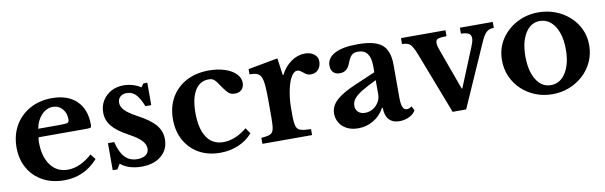

<svg xmlns="http://www.w3.org/2000/svg" viewBox="-41 -901 4008 1271"><g transform="rotate(-10 1963.0 -265.5)"><path d="M512 -128 540 -93Q449 10 313 10Q231 10 169 -24Q107 -58 72.5 -118.5Q38 -179 38 -258Q38 -341 74.5 -404.5Q111 -468 176 -504Q241 -540 325 -540Q431 -540 490 -482.5Q549 -425 549 -323Q549 -307 544 -303.5Q539 -300 516 -300H194Q190 -291 190 -267Q190 -170 232.5 -112.5Q275 -55 348 -55Q390 -55 431.5 -74Q473 -93 512 -128ZM201 -356H346Q387 -356 398 -360.5Q409 -365 409 -382Q409 -426 384 -454Q359 -482 321 -482Q278 -482 244.5 -446.5Q211 -411 201 -356Z M692 -35 670 0H639V-182H681Q698 -111 730 -77.5Q762 -44 813 -44Q850 -44 870.5 -59.5Q891 -75 891 -102Q891 -130 866 -156.5Q841 -183 785 -213Q709 -254 676 -294.5Q643 -335 643 -386Q643 -431 664.5 -466Q686 -501 723 -521Q760 -541 806 -541Q837 -541 868 -532Q899 -523 921 -507L939 -531H965V-380H926Q903 -437 878.5 -462Q854 -487 819 -487Q791 -487 774.5 -472Q758 -457 758 -432Q758 -404 783 -379Q808 -354 864 -324Q945 -281 980 -239Q1015 -197 1015 -143Q1015 -74 965.5 -32Q916 10 833 10Q790 10 753 -1.5Q716 -13 692 -35Z M1553 -121 1579 -83Q1542 -39 1485 -14.5Q1428 10 1361 10Q1280 10 1219 -24.5Q1158 -59 1124 -120.5Q1090 -182 1090 -262Q1090 -346 1126.5 -408.5Q1163 -471 1228 -505.5Q1293 -540 1380 -540Q1439 -540 1486 -524.5Q1533 -509 1560 -482Q1587 -455 1587 -420Q1587 -394 1571 -376.5Q1555 -359 1525 -359Q1497 -359 1481.5 -373.5Q1466 -388 1451 -410Q1433 -437 1421.5 -452.5Q1410 -468 1399 -475Q1388 -482 1368 -482Q1309 -482 1276.5 -429Q1244 -376 1244 -278Q1244 -172 1282.5 -114Q1321 -56 1394 -56Q1434 -56 1475 -73Q1516 -90 1553 -121Z M1873 -203V-155Q1873 -104 1880 -79.5Q1887 -55 1910 -48Q1933 -41 1979 -40V0H1645V-40Q1686 -43 1704.5 -51Q1723 -59 1728.5 -83Q1734 -107 1734 -157V-279Q1734 -341 1730.5 -378.5Q1727 -416 1717.5 -435.5Q1708 -455 1689.5 -461.5Q1671 -468 1641 -468V-503L1841 -540L1857 -425H1861Q1888 -478 1932 -509Q1976 -540 2025 -540Q2063 -540 2087 -521Q2111 -502 2111 -473Q2111 -441 2092.5 -419Q2074 -397 2042 -397Q2022 -397 2007.5 -407Q1993 -417 1981 -427Q1969 -437 1955 -437Q1936 -437 1919 -412Q1902 -387 1891 -345Q1883 -315 1878 -277.5Q1873 -240 1873 -203Z M2317 -278 2457 -338V-380Q2457 -491 2374 -491Q2345 -491 2330 -476.5Q2315 -462 2301 -424Q2293 -401 2276 -386Q2259 -371 2231 -371Q2203 -371 2187.5 -387.5Q2172 -404 2172 -432Q2172 -483 2225 -511.5Q2278 -540 2381 -540Q2495 -540 2543 -500Q2591 -460 2591 -364V-145Q2591 -101 2599.5 -80.5Q2608 -60 2627 -60Q2644 -60 2660 -73L2675 -44Q2662 -20 2632 -5Q2602 10 2566 10Q2520 10 2495.5 -17.5Q2471 -45 2471 -97H2466Q2439 -47 2392 -19Q2345 9 2289 9Q2243 9 2211 -8.5Q2179 -26 2163 -54Q2147 -82 2147 -114Q2147 -163 2187.5 -201.5Q2228 -240 2317 -278ZM2457 -190V-285Q2394 -255 2357 -232Q2320 -209 2304 -188Q2288 -167 2288 -143Q2288 -116 2305 -100Q2322 -84 2351 -84Q2379 -84 2403 -98Q2427 -112 2442 -136.5Q2457 -161 2457 -190Z M2922 10 2764 -401Q2749 -440 2736.5 -459Q2724 -478 2708.5 -484Q2693 -490 2670 -490V-530H2969V-490Q2936 -490 2920.5 -486.5Q2905 -483 2900.5 -475.5Q2896 -468 2896 -457Q2896 -444 2901 -427Q2906 -410 2913 -393L3008 -131H3012L3119 -392Q3126 -409 3130 -422.5Q3134 -436 3134 -447Q3134 -469 3119 -479Q3104 -489 3066 -490V-530H3287V-490Q3273 -490 3260.5 -486.5Q3248 -483 3237 -473Q3219 -457 3200 -414L3013 10Z M3594 -540Q3654 -540 3707 -520Q3760 -500 3801 -463.5Q3842 -427 3865.5 -377.5Q3889 -328 3889 -269Q3889 -208 3865.5 -157Q3842 -106 3801 -68.5Q3760 -31 3707 -10.5Q3654 10 3594 10Q3535 10 3482.5 -10.5Q3430 -31 3389.5 -68.5Q3349 -106 3326 -157Q3303 -208 3303 -269Q3303 -348 3343 -409Q3383 -470 3449 -505Q3515 -540 3594 -540ZM3594 -482Q3533 -482 3496.5 -423Q3460 -364 3460 -268Q3460 -169 3496.5 -110Q3533 -51 3594 -51Q3657 -51 3694.5 -110.5Q3732 -170 3732 -268Q3732 -332 3715 -380Q3698 -428 3667 -455Q3636 -482 3594 -482Z"/></g></svg>

Font: Libre Baskerville
Style: Bold
Weight: 700
Designer: Pablo Impallari, Rodrigo Fuenzalida
Foundry: Pablo Impallari, Rodrigo Fuenzalida
Version: Version 1.051; ttfautohint (v1.8.4.7-5d5b)